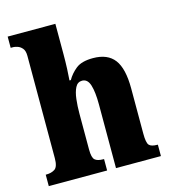

<svg xmlns="http://www.w3.org/2000/svg" viewBox="-112 -851 836 941"><g transform="rotate(-15 305.5 -380.0)"><path d="M19 0V-58H22Q48 -58 65.5 -69.5Q83 -81 83 -125V-644Q83 -670 72 -682.5Q61 -695 47.5 -699Q34 -703 28 -703H14V-760H256V-606Q256 -568 254.5 -532Q253 -496 251 -474H258Q274 -503 303 -526.5Q332 -550 390 -550Q464 -550 498.5 -504.5Q533 -459 533 -358V-128Q533 -82 544 -70Q555 -58 585 -58H588V0H360V-323Q360 -386 349 -421.5Q338 -457 310 -457Q287 -457 275.5 -434.5Q264 -412 260 -377Q256 -342 256 -305V-122Q256 -81 269 -69.5Q282 -58 311 -58H315V0Z"/></g></svg>

Font: Noto Serif Condensed Black
Style: Regular
Weight: 900
Width: 3
Designer: Monotype Design Team
Foundry: Monotype Imaging Inc.
Version: Version 2.015; ttfautohint (v1.8.4.7-5d5b)